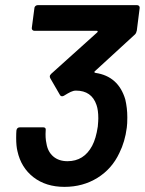

<svg xmlns="http://www.w3.org/2000/svg" viewBox="-20 -720 564 748"><path d="M476 -263Q476 -237 474 -223Q467 -168 445 -124Q416 -62 359.5 -27Q303 8 231 8Q159 8 110.5 -29.5Q62 -67 48 -131Q43 -151 43 -183Q43 -202 44 -212Q46 -224 58 -224H148Q160 -224 158 -212Q156 -183 161 -161Q166 -129 187.5 -110.5Q209 -92 243 -92Q307 -92 339 -152Q354 -180 361 -227Q363 -249 363 -259Q363 -291 356 -311Q337 -367 276 -367Q266 -367 255.5 -362Q245 -357 229 -347Q225 -345 222 -345Q216 -345 213 -351L176 -415Q174 -419 174 -422Q174 -427 179 -432L359 -594Q361 -596 360.5 -598Q360 -600 357 -600H114Q109 -600 106 -603.5Q103 -607 104 -612L114 -688Q114 -693 118 -696.5Q122 -700 127 -700H514Q519 -700 522 -696.5Q525 -693 524 -688L513 -601Q511 -591 506 -586L349 -442Q345 -438 352 -436Q441 -423 468 -333Q476 -299 476 -263Z"/></svg>

Font: Barlow SemiBold
Style: Italic
Weight: 600
Italic angle: -7°
Designer: Jeremy Tribby
Foundry: Tribby Type
Version: Version 1.408